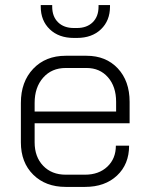

<svg xmlns="http://www.w3.org/2000/svg" viewBox="-20 -726 585 754"><path d="M62 -167V-322Q62 -405 110.5 -456Q159 -507 238 -507H320Q396 -507 442.5 -457.5Q489 -408 489 -326V-242H116V-167Q116 -110 149.5 -75Q183 -40 238 -40H314Q368 -40 401.5 -71.5Q435 -103 435 -154H487Q487 -81 439.5 -36.5Q392 8 314 8H238Q159 8 110.5 -40Q62 -88 62 -167ZM436 -288V-326Q436 -386 404 -422.5Q372 -459 320 -459H238Q183 -459 149.5 -421Q116 -383 116 -322V-288ZM140 -700V-706H185V-700Q185 -661 208 -638.5Q231 -616 270 -616H282Q321 -616 344 -638.5Q367 -661 367 -700V-706H412V-700Q412 -645 376.5 -611Q341 -577 282 -577H270Q211 -577 175.5 -611Q140 -645 140 -700Z"/></svg>

Font: Bai Jamjuree Light
Style: Regular
Weight: 300
Designer: Katatrad Aksorn Co.,Ltd.
Foundry: Cadson Demak Co.,Ltd.
Version: Version 1.000; ttfautohint (v1.6)